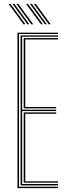

<svg xmlns="http://www.w3.org/2000/svg" viewBox="-20 -968 354 988"><path d="M70 0V-800H279V-793H78V-7H279V0ZM102 -28V-389.5H269V-382.5H110V-35H279V-28ZM86 -14V-786H279V-779H94V-403.5H269V-396.5H94V-21H279V-14ZM102 -410.5V-772H279V-765H110V-417.5H269V-410.5ZM141 -843 64 -948H74L151 -843ZM101 -843 24 -948H34L111 -843ZM121 -843 44 -948H54L131 -843ZM231 -843 154 -948H164L241 -843ZM191 -843 114 -948H124L201 -843ZM211 -843 134 -948H144L221 -843Z"/></svg>

Font: Big Shoulders Inline Text Thin Thin
Style: Regular
Weight: 250
Version: Version 2.002